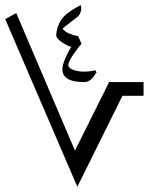

<svg xmlns="http://www.w3.org/2000/svg" viewBox="-30 -855 587 746"><path d="M-9.8 -780.8 33.2 -804.2 261.2 -270 394 -536.1H527.8V-482.9H445.8L270.5 -129.4ZM188.5 -717.8Q188.5 -736.3 198 -759.5Q207.5 -782.7 228.5 -800.3Q249.5 -817.9 283.7 -835Q285.6 -829.6 285.6 -823.2Q285.6 -801.8 270.5 -789.1Q254.4 -775.9 241.2 -766.4Q228 -756.8 212.9 -743.2Q224.1 -731 238.5 -724.9Q252.9 -718.8 273.4 -714.4L287.1 -684.6Q272.9 -670.4 254.2 -642.3Q235.4 -614.3 235.4 -602.5Q235.4 -591.3 253.9 -584Q272.5 -576.7 295.4 -576.7Q321.8 -576.7 340.3 -582L345.2 -573.2Q341.3 -569.8 337.9 -563.5Q321.8 -536.1 296.4 -536.1Q212.4 -536.1 212.4 -586.4Q212.4 -602.1 223.9 -628.9Q235.4 -655.8 246.6 -671.9Q218.8 -683.6 203.6 -695.8Q188.5 -708 188.5 -717.8Z"/></svg>

Font: Noto Naskh Arabic UI
Style: Regular
Weight: 400
Designer: Monotype Design team
Foundry: Monotype Imaging Inc.
Version: Version 1.05